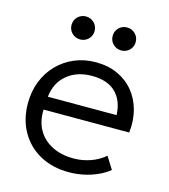

<svg xmlns="http://www.w3.org/2000/svg" viewBox="-106 -775 770 873"><g transform="rotate(15 279.0 -338.0)"><path d="M297.5 15Q221 15 162.5 -17Q104 -49 71 -106.8Q38 -164.5 38 -241Q38 -296.5 56.8 -344Q75.5 -391.5 109.8 -426.5Q144 -461.5 189.8 -480.8Q235.5 -500 289.5 -500Q347 -500 392 -479.5Q437 -459 467.2 -422.5Q497.5 -386 510.8 -336.8Q524 -287.5 517.5 -230.5H114.5Q112 -176.5 134.5 -136.2Q157 -96 200.5 -73.5Q244 -51 304 -51Q343.5 -51 382.2 -64.5Q421 -78 449.5 -103L485.5 -45.5Q461 -25.5 429.2 -11.8Q397.5 2 363.8 8.5Q330 15 297.5 15ZM118 -292H441.5Q439 -359.5 400.2 -397.5Q361.5 -435.5 288.5 -435.5Q218 -435.5 171.8 -397.5Q125.5 -359.5 118 -292ZM192 -581.5Q169.5 -581.5 153.5 -597Q137.5 -612.5 137.5 -635.5Q137.5 -650.5 144.8 -663Q152 -675.5 164.5 -682.5Q177 -689.5 192 -689.5Q214 -689.5 230 -674Q246 -658.5 246 -635.5Q246 -620 238.8 -607.8Q231.5 -595.5 219 -588.5Q206.5 -581.5 192 -581.5ZM385.5 -581.5Q363 -581.5 347 -597Q331 -612.5 331 -635.5Q331 -650.5 338.2 -663Q345.5 -675.5 358 -682.5Q370.5 -689.5 385.5 -689.5Q407.5 -689.5 423.5 -674Q439.5 -658.5 439.5 -635.5Q439.5 -620 432.2 -607.8Q425 -595.5 412.5 -588.5Q400 -581.5 385.5 -581.5Z"/></g></svg>

Font: Geologica Roman ExtraLight
Style: Regular
Weight: 250
Designer: Sindre Bremnes, Frode Helland
Foundry: Monokrom Skriftforlag AS
Version: Version 1.010;gftools[0.9.28]